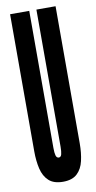

<svg xmlns="http://www.w3.org/2000/svg" viewBox="-86 -773 409 819"><g transform="rotate(-10 118.5 -363.5)"><path d="M119 8Q79 8 57.5 -11.8Q36 -31.5 28 -65.5Q20 -99.5 20 -141V-735H103V-141Q103 -120 106.2 -108.5Q109.5 -97 119 -97Q128 -97 131 -108.8Q134 -120.5 134 -141V-735H217V-141Q217 -99.5 209.2 -65.8Q201.5 -32 180.2 -12Q159 8 119 8Z"/></g></svg>

Font: League Gothic Condensed
Style: Regular
Weight: 400
Width: 3
Designer: The League of Moveable Type
Version: Version 2.001